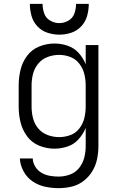

<svg xmlns="http://www.w3.org/2000/svg" viewBox="-20 -764 616 997"><path d="M284 213Q319 213 352.5 205Q386 197 413.5 176Q441 155 459 125.5Q477 96 484 62.5Q491 29 491 -5V-530H425V-430Q412 -463 388.5 -489Q365 -515 331.5 -526.5Q298 -538 263 -538Q222 -538 183.5 -522.5Q145 -507 120.5 -474Q96 -441 86.5 -401Q77 -361 77 -320V-210Q77 -169 86.5 -129.5Q96 -90 120.5 -56.5Q145 -23 183.5 -7.5Q222 8 263 8Q298 8 331.5 -3.5Q365 -15 388.5 -41.5Q412 -68 425 -100V-5Q425 25 417.5 54.5Q410 84 391 108Q372 132 343 142.5Q314 153 284 153Q262 153 239 149Q216 145 196 133.5Q176 122 163.5 102Q151 82 150 59H83Q85 94 102.5 126Q120 158 149.5 178Q179 198 214 205.5Q249 213 284 213ZM287 -52Q257 -52 228 -62.5Q199 -73 179 -96.5Q159 -120 151.5 -150Q144 -180 144 -210V-320Q144 -351 151.5 -380.5Q159 -410 179 -434Q199 -458 228 -468.5Q257 -479 287 -479Q317 -479 345.5 -468Q374 -457 392.5 -432.5Q411 -408 418 -379Q425 -350 425 -320V-210Q425 -180 418 -151Q411 -122 392.5 -97.5Q374 -73 345.5 -62.5Q317 -52 287 -52ZM288 -584Q320 -584 350 -594Q380 -604 402 -627.5Q424 -651 432.5 -682Q441 -713 441 -744H375Q375 -719 366.5 -694.5Q358 -670 335.5 -657Q313 -644 288 -644Q263 -644 240.5 -657Q218 -670 209.5 -694.5Q201 -719 201 -744H135Q135 -713 143.5 -682Q152 -651 174 -627.5Q196 -604 226.5 -594Q257 -584 288 -584Z"/></svg>

Font: Iosevka Sparkle Light
Style: Regular
Weight: 300
Designer: Belleve Invis
Foundry: Belleve Invis
Version: Version 4.5.0; ttfautohint (v1.8.3)